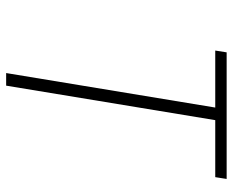

<svg xmlns="http://www.w3.org/2000/svg" viewBox="-88 -688 775 640"><g transform="rotate(90 300.0 -367.5)"><path d="M223 0 338 -697H148L154 -735H576L570 -697H380L265 0Z"/></g></svg>

Font: Iosevka XLt Ex Obl
Style: Regular
Weight: 200
Width: 7
Italic angle: -9°
Monospace: yes
Designer: Belleve Invis
Foundry: Belleve Invis
Version: Version 32.5.0; ttfautohint (v1.8.4)